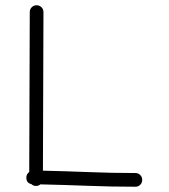

<svg xmlns="http://www.w3.org/2000/svg" viewBox="-20 -726 640 729"><path d="M520 -43Q520 -32 512.5 -24.5Q505 -17 494 -17Q403 -17 313.5 -20.5Q224 -24 133 -26Q127 -20 117 -20Q106 -20 99 -27Q80 -31 80 -52Q80 -65 91 -73Q91 -226 92 -376.5Q93 -527 93 -680Q93 -691 100.5 -698.5Q108 -706 119 -706Q130 -706 137.5 -698.5Q145 -691 145 -680Q145 -527 144 -379Q143 -231 143 -78Q231 -76 318.5 -72.5Q406 -69 494 -69Q505 -69 512.5 -61.5Q520 -54 520 -43Z"/></svg>

Font: Wynona
Style: Regular
Weight: 400
Italic angle: -12°
Designer: Kanati
Foundry: Kanati and Michael Everson
Version: Version 2.000